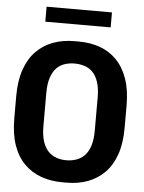

<svg xmlns="http://www.w3.org/2000/svg" viewBox="-58 -901 716 957"><g transform="rotate(5 300.0 -422.5)"><path d="M290 10Q232 10 183.5 -7.5Q135 -25 99 -61Q63 -97 43.5 -153Q24 -209 24 -287V-399Q24 -476 44 -532.5Q64 -589 100 -625Q136 -661 184 -678.5Q232 -696 289 -696H311Q369 -696 417.5 -678.5Q466 -661 501.5 -624.5Q537 -588 556.5 -532Q576 -476 576 -399V-287Q576 -210 556.5 -154Q537 -98 501.5 -62Q466 -26 418 -8Q370 10 312 10ZM300 -101Q327 -101 351 -109.5Q375 -118 392 -136Q409 -154 419 -184.5Q429 -215 429 -260V-427Q429 -472 419 -502.5Q409 -533 392 -551Q375 -569 351 -577Q327 -585 300 -585Q273 -585 249.5 -577Q226 -569 209 -551Q192 -533 182 -502.5Q172 -472 172 -427V-260Q172 -215 182 -184.5Q192 -154 209 -136Q226 -118 249.5 -109.5Q273 -101 300 -101ZM136 -780V-855H463V-780Z"/></g></svg>

Font: Chivo Mono SemiBold
Style: Regular
Weight: 600
Monospace: yes
Designer: Hector Gatti
Foundry: Omnibus-Type
Version: Version 1.008